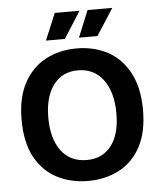

<svg xmlns="http://www.w3.org/2000/svg" viewBox="-51 -731 662 788"><g transform="rotate(-5 280.0 -336.5)"><path d="M281 13Q209 13 152 -17Q95 -47 62.5 -107.5Q30 -168 30 -260Q30 -352 63 -412.5Q96 -473 152.5 -503Q209 -533 280 -533Q352 -533 408.5 -502.5Q465 -472 497.5 -410.5Q530 -349 530 -258Q530 -165 497 -105Q464 -45 407.5 -16Q351 13 281 13ZM283 -73Q347 -73 383.5 -120Q420 -167 420 -253Q420 -341 382 -392Q344 -443 278 -443Q213 -443 176.5 -394Q140 -345 140 -261Q140 -173 177.5 -123Q215 -73 283 -73ZM236 -576H158L204 -686H306ZM370 -576H294L339 -686H441Z"/></g></svg>

Font: Bricolage Grotesque 96pt Medium
Style: Regular
Weight: 500
Designer: Mathieu Triay
Foundry: Atelier Triay
Version: Version 1.001; ttfautohint (v1.8.4.7-5d5b);gftools[0.9.33.de